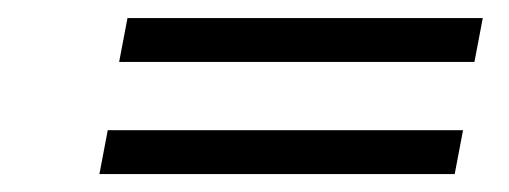

<svg xmlns="http://www.w3.org/2000/svg" viewBox="-20 -338 567 214"><path d="M496.1 -192.9 486.8 -144H90.8L100.1 -192.9ZM518.1 -317.9 508.8 -269H112.8L122.1 -317.9Z"/></svg>

Font: Linux Libertine G
Style: Italic
Weight: 400
Italic angle: -12°
Designer: Philipp H. Poll
Foundry: Philipp H. Poll
Version: Version 5.1.3